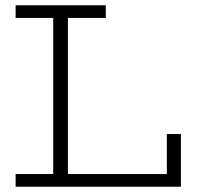

<svg xmlns="http://www.w3.org/2000/svg" viewBox="-20 -706 758 726"><path d="M610.8 -199.2H664.1V0H39.1V-47.9H181.2V-638.2H39.1V-686H379.9V-638.2H236.8V-47.9H610.8Z"/></svg>

Font: BioRhyme Light
Style: Regular
Weight: 300
Designer: Aoife Mooney
Foundry: Aoife Mooney Type
Version: Version 1.500;PS 001.500;hotconv 1.0.88;makeotf.lib2.5.64775